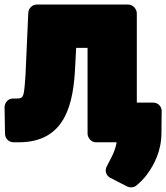

<svg xmlns="http://www.w3.org/2000/svg" viewBox="-48 -586 729 842"><path d="M552 -528C552 -544 537 -566 514 -566H113C94 -566 77 -550 76 -530L66 -304C65 -270 63 -243 61 -219C56 -159 53 -154 24 -154H9C-13 -154 -28 -135 -28 -115L-26 1C-26 19 -11 38 11 38H34C241 38 275 -133 282 -301L286 -376H336V0C336 16 350 38 373 38H514C530 38 552 23 552 0ZM420 144C410 163 418 185 436 194L510 232C522 238 539 237 551 227C566 214 582 199 596 180C629 136 660 74 660 -3L661 -99C661 -120 644 -136 624 -136H504C488 -136 466 -122 466 -99V4C466 64 445 95 420 144Z"/></svg>

Font: Asimov Print
Style: E
Weight: 500
Designer: Google
Version: Version 2.000980; 2014